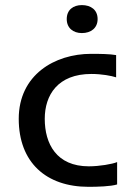

<svg xmlns="http://www.w3.org/2000/svg" viewBox="-20 -722 539 750"><path d="M327.1 -72.3C200.7 -72.3 154.8 -160.2 154.8 -257.8C154.8 -350.6 205.6 -433.1 336.9 -433.1C377.9 -433.1 415.5 -425.8 433.6 -419.9V-506.8C408.7 -511.2 370.6 -511.7 335.9 -511.7C193.8 -511.7 53.2 -429.7 53.2 -257.8C53.2 -87.9 159.7 7.8 326.2 7.8C360.8 7.8 412.6 6.3 437.5 -1.5V-88.9C419.4 -81.1 368.2 -72.3 327.1 -72.3ZM299.8 -702.1C266.1 -702.1 240.7 -683.6 240.7 -647.5C240.7 -612.3 266.1 -592.8 299.8 -592.8C335 -592.8 361.3 -612.3 361.3 -647.5C361.3 -683.6 335 -702.1 299.8 -702.1Z"/></svg>

Font: Inder
Style: Regular
Weight: 400
Designer: Irina Smirnova
Foundry: Irina Smirnova
Version: Version 1.001